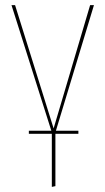

<svg xmlns="http://www.w3.org/2000/svg" viewBox="-20 -538 412 752"><path d="M199 -26H287V-14H197V191L183 194V-14H93V-26H181L25 -518H39L190 -35L333 -518H348Z"/></svg>

Font: Fira Sans Compressed Hair
Style: Regular
Weight: 100
Width: 1
Designer: bBox Type GmbH & Carrois Corporate GbR & Edenspiekermann AG
Foundry: bBox Type GmbH & Carrois Corporate GbR & Edenspiekermann AG
Version: Version 4.301